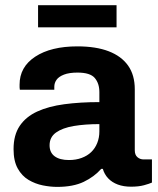

<svg xmlns="http://www.w3.org/2000/svg" viewBox="-20 -720 620 752"><path d="M203.5 12Q177.3 12 147.7 6.1Q118 0.1 91.8 -15.4Q65.6 -31 49.4 -60.2Q33.1 -89.5 33.1 -136Q33.1 -191.1 57.2 -226.9Q81.3 -262.7 125.6 -283.1Q169.9 -303.5 231.9 -311.8Q293.9 -320.1 369.2 -320.1V-359.4Q369.2 -393 351.4 -414.3Q333.6 -435.7 283.6 -435.7Q250.9 -435.7 230.6 -427.8Q210.2 -419.9 201.5 -407.5Q192.7 -395.2 192.7 -380.3V-368.5H57.7Q56.7 -373.3 56.7 -377.8Q56.7 -382.4 56.7 -388.7Q56.7 -457.8 118.1 -498.1Q179.5 -538.4 283.4 -538.4Q355.7 -538.4 405.5 -519.3Q455.4 -500.2 481.7 -463.1Q507.9 -426 507.9 -370.3V-131.5Q507.9 -113.1 518.3 -104.4Q528.6 -95.6 542.3 -95.6H575.1V-4.9Q564.7 -0.2 543.9 5.5Q523 11.2 493 11.2Q464 11.2 441.4 2.8Q418.9 -5.6 403.9 -21.3Q388.9 -37.1 382.7 -58.7H376.5Q349.2 -27.6 307.9 -7.8Q266.6 12 203.5 12ZM250 -93.2Q277.7 -93.2 299.8 -101.5Q322 -109.7 337.2 -124.3Q352.4 -138.9 360.8 -159.8Q369.2 -180.7 369.2 -205.3V-233.9Q313.3 -233.9 269 -226.5Q224.7 -219 199.4 -200.9Q174.2 -182.8 174.2 -151Q174.2 -122.4 194.2 -107.8Q214.1 -93.2 250 -93.2ZM129.1 -612.9V-699.6H436.5V-612.9Z"/></svg>

Font: Archivo Variable SemiBold
Style: Regular
Weight: 600
Designer: Hector Gatti
Foundry: Omnibus-Type
Version: Version 2.001